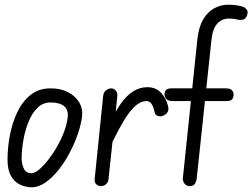

<svg xmlns="http://www.w3.org/2000/svg" viewBox="-20 -792 1074 817"><path d="M114 5Q90 5 66 -6Q42 -17 27 -43Q12 -69 12 -113Q12 -163 22 -216Q32 -269 53.5 -314.5Q75 -360 110 -388Q145 -416 195 -416Q237 -416 268 -400.5Q299 -385 316 -358Q333 -331 329 -295Q325 -263 311.5 -223Q298 -183 277 -143Q256 -103 229.5 -69.5Q203 -36 173.5 -15.5Q144 5 114 5ZM114 -55Q131 -55 155 -78Q179 -101 203.5 -137Q228 -173 246 -214.5Q264 -256 268 -293Q272 -324 253 -340Q234 -356 195 -356Q162 -356 139 -333Q116 -310 101.5 -274Q87 -238 80 -198.5Q73 -159 72 -125Q71 -100 80 -77.5Q89 -55 114 -55Z M410 0Q398 0 389.5 -8Q381 -16 383 -32L419 -384Q421 -400 431.5 -408Q442 -416 453 -416Q464 -416 472.5 -407Q481 -398 479 -380L442 -32Q441 -16 431 -8Q421 0 410 0ZM677 -301Q667 -295 654 -298Q641 -301 639 -311Q635 -331 627 -346.5Q619 -362 603 -362Q566 -362 527.5 -309.5Q489 -257 434 -135L445 -266Q470 -317 494.5 -351.5Q519 -386 547 -403.5Q575 -421 607 -421Q643 -421 665 -397.5Q687 -374 695 -341Q699 -324 693 -315Q687 -306 677 -301Z M788 0Q772 0 764.5 -11.5Q757 -23 758 -33L820 -626Q826 -679 845.5 -711Q865 -743 893 -757.5Q921 -772 950 -772Q967 -772 983.5 -770Q1000 -768 1015 -763Q1023 -760 1030 -751Q1037 -742 1031 -726Q1024 -709 1011.5 -708Q999 -707 992 -708Q983 -711 973.5 -712Q964 -713 954 -713Q924 -713 904 -691Q884 -669 879 -615L817 -32Q816 -22 810 -11Q804 0 788 0ZM680 -390Q680 -401 686 -408.5Q692 -416 710 -416H942Q959 -416 966.5 -408.5Q974 -401 974 -390Q974 -379 968.5 -370.5Q963 -362 945 -362H714Q696 -362 688 -370.5Q680 -379 680 -390Z"/></svg>

Font: Edu NSW ACT Foundation
Style: Regular
Weight: 400
Designer: Tina and Corey Anderson
Foundry: Google for Education
Version: Version 1.003